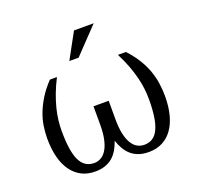

<svg xmlns="http://www.w3.org/2000/svg" viewBox="-127 -851 1022 997"><g transform="rotate(-20 384.0 -352.5)"><path d="M341.8 -311H425.8V-209Q425.8 -160.6 433.3 -127Q440.9 -93.3 454.1 -72.3Q467.3 -51.3 484.9 -42Q502.4 -32.7 522 -32.7Q548.8 -32.7 568.1 -45.2Q587.4 -57.6 600.1 -84Q612.8 -110.4 618.9 -150.9Q625 -191.4 625 -247.1Q625 -274.9 621.6 -305.4Q618.2 -335.9 609.6 -369.6Q601.1 -403.3 587.2 -440.4Q573.2 -477.5 552.2 -518.6H596.2Q630.4 -481.9 652.3 -445.8Q674.3 -409.7 686.8 -374Q699.2 -338.4 704.1 -303.2Q709 -268.1 709 -233.9Q709 -177.2 697.3 -131.8Q685.5 -86.4 662.8 -54.7Q640.1 -22.9 607.2 -6.1Q574.2 10.7 532.2 10.7Q501 10.7 477.1 2.4Q453.1 -5.9 435.3 -21.2Q417.5 -36.6 405 -57.9Q392.6 -79.1 383.8 -105Q375 -79.1 362.5 -57.9Q350.1 -36.6 332.3 -21.2Q314.5 -5.9 290.5 2.4Q266.6 10.7 235.4 10.7Q192.9 10.7 160.2 -6.3Q127.4 -23.4 104.7 -55.2Q82 -86.9 70.3 -132.6Q58.6 -178.2 58.6 -235.4Q58.6 -269.5 64 -304.4Q69.3 -339.4 83 -374.5Q96.7 -409.7 119.1 -445.8Q141.6 -481.9 176.3 -518.6H215.3Q194.3 -477.5 180.4 -440.4Q166.5 -403.3 158 -369.6Q149.4 -335.9 146 -305.4Q142.6 -274.9 142.6 -247.1Q142.6 -135.3 167.2 -84Q191.9 -32.7 245.6 -32.7Q264.6 -32.7 282.2 -42.2Q299.8 -51.8 313 -72.5Q326.2 -93.3 334 -127Q341.8 -160.6 341.8 -209ZM381.3 -715.8H490.2L355.5 -574.7H304.2Z"/></g></svg>

Font: Arian Grqi
Style: Regular
Weight: 400
Designer: Ruben Hakobyan (Tarumian)
Foundry: Ruben Hakobyan (Tarumian)
Version: Version 1.003